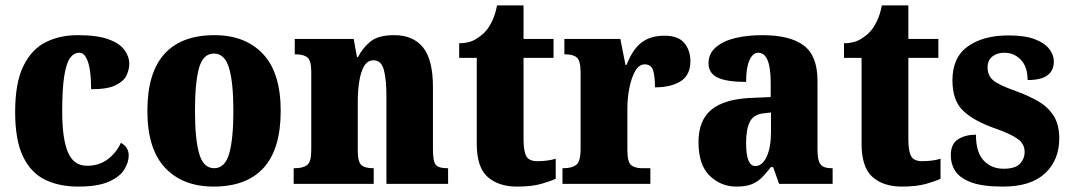

<svg xmlns="http://www.w3.org/2000/svg" viewBox="-20 -680 3958 710"><path d="M269 10Q199 10 146.5 -15.5Q94 -41 65 -101.5Q36 -162 36 -266Q36 -375 67 -437Q98 -499 150 -524.5Q202 -550 267 -550Q339 -550 380.5 -535Q422 -520 440 -495.5Q458 -471 458 -444Q458 -423 448 -401.5Q438 -380 408 -365Q378 -350 317 -350Q317 -386 313 -416.5Q309 -447 299 -466Q289 -485 273 -485Q253 -485 239 -465.5Q225 -446 217.5 -398.5Q210 -351 210 -267Q210 -168 231 -117.5Q252 -67 302 -67Q347 -67 379 -91.5Q411 -116 427 -152Q456 -136 456 -105Q456 -80 439.5 -53Q423 -26 382 -8Q341 10 269 10Z M770 10Q656 10 590.5 -59.5Q525 -129 525 -270Q525 -411 588 -480.5Q651 -550 773 -550Q887 -550 952.5 -480.5Q1018 -411 1018 -270Q1018 -129 955 -59.5Q892 10 770 10ZM772 -58Q812 -58 827.5 -112Q843 -166 843 -270Q843 -375 827 -428.5Q811 -482 771 -482Q731 -482 716 -428.5Q701 -375 701 -270Q701 -166 716.5 -112Q732 -58 772 -58Z M1066 0V-58H1070Q1100 -58 1115.5 -69.5Q1131 -81 1131 -125V-415Q1131 -456 1117 -467.5Q1103 -479 1074 -479H1070V-536H1288L1300 -469H1304Q1321 -503 1350 -526.5Q1379 -550 1438 -550Q1508 -550 1544.5 -504.5Q1581 -459 1581 -358V-128Q1581 -82 1592 -70Q1603 -58 1633 -58H1637V0H1409V-323Q1409 -386 1399.5 -421.5Q1390 -457 1361 -457Q1339 -457 1326.5 -435.5Q1314 -414 1308.5 -379Q1303 -344 1303 -305V-122Q1303 -81 1316.5 -69.5Q1330 -58 1359 -58H1362V0Z M1892 10Q1824 10 1783.5 -25.5Q1743 -61 1743 -149V-466H1678V-520Q1715 -520 1740 -535.5Q1765 -551 1778 -567Q1790 -581 1801 -604.5Q1812 -628 1818 -660H1916V-536H2027V-466H1916V-165Q1916 -122 1926 -103Q1936 -84 1967 -84Q2006 -84 2035 -93V-19Q2019 -11 1983 -0.5Q1947 10 1892 10Z M2060 0V-58H2064Q2094 -58 2110.5 -70Q2127 -82 2127 -130V-411Q2127 -455 2113.5 -467Q2100 -479 2071 -479H2067V-536H2274L2293 -440H2297Q2319 -497 2352 -522.5Q2385 -548 2437 -548Q2488 -548 2510.5 -521Q2533 -494 2533 -454Q2533 -402 2497 -379.5Q2461 -357 2402 -357Q2402 -398 2395 -420Q2388 -442 2364 -442Q2343 -442 2329 -417.5Q2315 -393 2307.5 -355.5Q2300 -318 2300 -277V-125Q2300 -80 2314.5 -69Q2329 -58 2353 -58H2385V0Z M2703 10Q2646 10 2604.5 -30Q2563 -70 2563 -154Q2563 -236 2611.5 -275Q2660 -314 2758 -318L2830 -321V-374Q2830 -485 2784 -485Q2764 -485 2751.5 -457.5Q2739 -430 2739 -377Q2668 -377 2634 -393Q2600 -409 2600 -446Q2600 -482 2627.5 -505.5Q2655 -529 2700 -539.5Q2745 -550 2799 -550Q2901 -550 2952 -512Q3003 -474 3003 -381V-128Q3003 -87 3014 -72.5Q3025 -58 3055 -58H3059V0H2861L2839 -62H2830Q2810 -35 2793 -19.5Q2776 -4 2755 3Q2734 10 2703 10ZM2773 -66Q2799 -66 2815 -100.5Q2831 -135 2831 -191V-264L2804 -261Q2767 -257 2753 -230Q2739 -203 2739 -151Q2739 -66 2773 -66Z M3315 10Q3247 10 3206.5 -25.5Q3166 -61 3166 -149V-466H3101V-520Q3138 -520 3163 -535.5Q3188 -551 3201 -567Q3213 -581 3224 -604.5Q3235 -628 3241 -660H3339V-536H3450V-466H3339V-165Q3339 -122 3349 -103Q3359 -84 3390 -84Q3429 -84 3458 -93V-19Q3442 -11 3406 -0.5Q3370 10 3315 10Z M3689 10Q3614 10 3572 -5.5Q3530 -21 3513 -47Q3496 -73 3496 -106Q3496 -148 3523 -165Q3550 -182 3589 -182Q3589 -116 3618 -86Q3647 -56 3691 -56Q3734 -56 3751.5 -74.5Q3769 -93 3769 -118Q3769 -148 3743 -166.5Q3717 -185 3663 -204Q3582 -232 3542 -270Q3502 -308 3502 -383Q3502 -468 3559 -508.5Q3616 -549 3709 -549Q3770 -549 3806.5 -535Q3843 -521 3860 -499Q3877 -477 3877 -453Q3877 -419 3853.5 -401.5Q3830 -384 3780 -384Q3780 -433 3755 -459Q3730 -485 3694 -485Q3667 -485 3649.5 -471Q3632 -457 3632 -431Q3632 -400 3653.5 -382.5Q3675 -365 3737 -343Q3784 -326 3820 -305Q3856 -284 3876.5 -251.5Q3897 -219 3897 -168Q3897 -88 3844.5 -39Q3792 10 3689 10Z"/></svg>

Font: Noto Serif Thai Condensed Black
Style: Regular
Weight: 900
Width: 3
Designer: Monotype Design Team
Foundry: Monotype Imaging Inc.
Version: Version 2.002; ttfautohint (v1.8.4.7-5d5b)